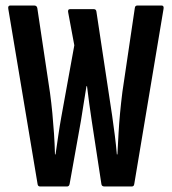

<svg xmlns="http://www.w3.org/2000/svg" viewBox="-20 -675 622 695"><path d="M125 0Q117 0 116 -9L10 -643Q8 -655 17 -655H104Q113 -655 115 -646L161 -339Q166 -302 169.5 -265.5Q173 -229 175.5 -191.5Q178 -154 179 -116H181Q186 -150 191 -184.5Q196 -219 202 -252L249 -511L227 -629Q224 -642 234 -642H319Q328 -642 329 -633L386 -256Q391 -221 395.5 -186Q400 -151 403 -116H405Q407 -155 409 -191Q411 -227 414.5 -264.5Q418 -302 423 -342L468 -646Q469 -655 477 -655H565Q574 -655 572 -643L466 -9Q465 0 457 0H358Q348 0 347 -9L312 -238Q307 -269 303 -300.5Q299 -332 295 -363H293Q288 -332 283 -301Q278 -270 273 -238L232 -9Q231 -4 228.5 -2Q226 0 223 0Z"/></svg>

Font: Sofia Sans Extra Condensed
Style: Bold
Weight: 700
Designer: Botio Nikoltchev, Ani Petrova
Foundry: lettersoup
Version: Version 4.101